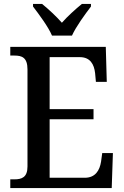

<svg xmlns="http://www.w3.org/2000/svg" viewBox="-20 -951 626 971"><path d="M243 -771H344C364 -816 411 -880 440 -918V-931H394C362 -905 321 -868 293 -836C265 -868 225 -905 193 -931H147V-918C176 -880 224 -816 243 -771ZM32 0H545L551 -177H497L491 -133C484 -89 462 -52 409 -52H231V-348H453V-399H231V-662H384C436 -662 456 -626 461 -581L465 -537H520L515 -714H32V-670H53C90 -670 119 -661 119 -600V-109C119 -54 90 -44 53 -44H32Z"/></svg>

Font: Noto Serif Tamil SemiCondensed Medium
Style: Regular
Weight: 500
Width: 4
Designer: Indian Type Foundry, Tom Grace, and the Monotype Design Team
Foundry: Monotype Imaging Inc.
Version: Version 2.004